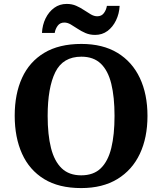

<svg xmlns="http://www.w3.org/2000/svg" viewBox="-20 -949 827 979"><path d="M394 10Q280 10 205 -36Q130 -82 92.5 -165Q55 -248 55 -359Q55 -470 92.5 -552Q130 -634 205.5 -679.5Q281 -725 395 -725Q504 -725 579 -679.5Q654 -634 693 -551.5Q732 -469 732 -358Q732 -247 693 -164.5Q654 -82 578.5 -36Q503 10 394 10ZM394 -55Q457 -55 494 -91Q531 -127 547.5 -194.5Q564 -262 564 -358Q564 -454 547.5 -521.5Q531 -589 494 -624.5Q457 -660 395 -660Q301 -660 262 -581Q223 -502 223 -358Q223 -262 240 -194.5Q257 -127 294.5 -91Q332 -55 394 -55ZM465 -771Q438 -771 416 -780.5Q394 -790 375.5 -802.5Q357 -815 340.5 -824.5Q324 -834 308 -834Q286 -834 274 -817.5Q262 -801 259 -781H194Q196 -822 212.5 -855.5Q229 -889 256.5 -909Q284 -929 320 -929Q347 -929 368.5 -919.5Q390 -910 408.5 -897.5Q427 -885 443.5 -875.5Q460 -866 476 -866Q498 -866 510 -882.5Q522 -899 525 -919H590Q588 -879 571.5 -845Q555 -811 528 -791Q501 -771 465 -771Z"/></svg>

Font: Noto Serif Myanmar
Style: Regular
Weight: 400
Designer: Ben Mitchell and the Monotype Design Team
Foundry: Monotype Imaging Inc.
Version: Version 2.106